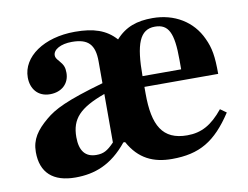

<svg xmlns="http://www.w3.org/2000/svg" viewBox="-60 -555 842 651"><g transform="rotate(-10 361.0 -229.5)"><path d="M296 -81C272 -56 258 -49 234 -49C196 -49 177 -73 177 -120C177 -183 208 -216 296 -248ZM567 -285H434C434 -395 452 -443 504 -443C551 -443 567 -411 567 -318ZM673 -129C634 -81 598 -61 549 -61C464 -61 434 -115 434 -225V-248H688C688 -309 683 -338 667 -372C638 -436 576 -473 501 -473C448 -473 408 -460 374 -422C341 -459 298 -473 234 -473C127 -473 50 -419 50 -348C50 -309 73 -279 115 -279C155 -279 182 -304 182 -341C182 -360 178 -369 165 -384C156 -394 153 -399 153 -406C153 -426 180 -441 218 -441C274 -441 296 -418 296 -360V-285C166 -248 124 -226 92 -199C54 -167 33 -138 33 -94C33 -23 74 14 151 14C217 14 276 -7 331 -75H337C371 -13 421 9 484 9C579 9 635 -24 694 -114Z"/></g></svg>

Font: XITS Math
Style: Bold
Weight: 700
Designer: MicroPress Inc., with final additions and corrections provided by Coen Hoffman, Elsevier (retired)
Version: Version 1.302